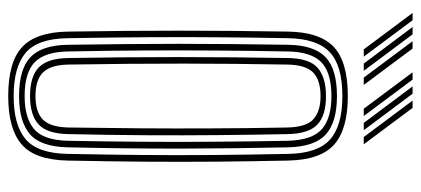

<svg xmlns="http://www.w3.org/2000/svg" viewBox="-294 -708 1009 460"><g transform="rotate(90 210.0 -477.5)"><path d="M209.8 6.8Q128.2 6.8 92.4 -26.4Q56.5 -59.5 55.2 -135.8Q54 -211.2 53.5 -276.1Q53 -341 53 -402.2Q53 -463.5 53.5 -527.2Q54 -591 55.2 -664Q56.5 -740.5 92.4 -773.6Q128.2 -806.8 209.8 -806.8Q289.2 -806.8 325.9 -774.1Q362.5 -741.5 364.2 -664.2Q366 -577.2 366.8 -494Q367.5 -410.8 366.9 -323.1Q366.2 -235.5 364.2 -135.5Q362.5 -56.8 325.1 -25Q287.8 6.8 209.8 6.8ZM209.8 -6.2Q279.5 -6.2 313.2 -35.1Q347 -64 348.2 -136Q350 -227.8 350.8 -311Q351.5 -394.2 350.9 -479.8Q350.2 -565.2 348.2 -663.8Q347 -734.8 313.8 -764.2Q280.5 -793.8 209.8 -793.8Q136.5 -793.8 104.4 -763.4Q72.2 -733 71 -663.8Q69.5 -583.5 68.9 -506.1Q68.2 -428.8 68.6 -339.8Q69 -250.8 71 -136Q72 -63.8 106 -35Q140 -6.2 209.8 -6.2ZM209.8 -19.2Q145.2 -19.2 116.5 -46.4Q87.8 -73.5 86.8 -136Q85.8 -211.2 85.1 -276.1Q84.5 -341 84.5 -402.1Q84.5 -463.2 85.1 -527Q85.8 -590.8 86.8 -663.8Q87.8 -726.2 116.4 -753.5Q145 -780.8 209.8 -780.8Q272 -780.8 301.5 -754.2Q331 -727.8 332.5 -663.2Q335.2 -539.5 335.5 -411.9Q335.8 -284.2 332.5 -136.2Q331 -71 300.9 -45.1Q270.8 -19.2 209.8 -19.2ZM209.8 -32.5Q261.8 -32.5 288.6 -55Q315.5 -77.5 316.8 -136.8Q318.5 -226.8 319.1 -311.5Q319.8 -396.2 319.1 -482.4Q318.5 -568.5 316.8 -663Q315.2 -721.2 289.2 -744.4Q263.2 -767.5 209.8 -767.5Q153.5 -767.5 128.6 -743.4Q103.8 -719.2 102.8 -663.2Q101.2 -577 100.6 -494.1Q100 -411.2 100.4 -323.9Q100.8 -236.5 102.8 -136.2Q103.8 -80.8 128.6 -56.6Q153.5 -32.5 209.8 -32.5ZM209.8 -45.5Q162 -45.5 140.6 -66.8Q119.2 -88 118.5 -137.5Q114 -393.8 118.5 -663Q119.2 -714.5 142 -734.5Q164.8 -754.5 209.8 -754.5Q256 -754.5 277.9 -733.9Q299.8 -713.2 300.8 -662.8Q302.5 -577.5 303.2 -494.8Q304 -412 303.5 -324.4Q303 -236.8 300.8 -137.2Q299.8 -86.2 277.5 -65.9Q255.2 -45.5 209.8 -45.5ZM209.8 -58.5Q247.5 -58.5 265.9 -76.2Q284.2 -94 285 -138.5Q286.2 -226 286.9 -308.8Q287.5 -391.5 287.1 -477.6Q286.8 -563.8 285 -661.2Q284.2 -707 265.2 -724.2Q246.2 -741.5 209.8 -741.5Q171.8 -741.5 153.4 -723.9Q135 -706.2 134.2 -662.2Q132 -537.8 131.9 -412Q131.8 -286.2 134.2 -137.2Q135 -95 152.8 -76.8Q170.5 -58.5 209.8 -58.5ZM165.5 -845 78.2 -962H95.8L183 -845ZM97.8 -845 10.5 -962H28L115.2 -845ZM131.8 -845 44.2 -962H61.8L149.2 -845ZM307.8 -845 220.5 -962H238L325.2 -845ZM240 -845 152.8 -962H170.2L257.5 -845ZM274 -845 186.5 -962H204L291.5 -845Z"/></g></svg>

Font: Big Shoulders Inline Text
Style: Regular
Weight: 400
Designer: Patric King
Foundry: XO Type Co
Version: Version 1.000